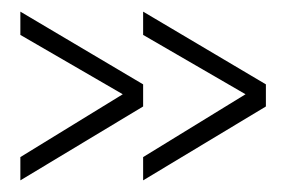

<svg xmlns="http://www.w3.org/2000/svg" viewBox="-20 -454 497 330"><path d="M226 -144V-184L402 -292L226 -394V-434L437 -309V-271ZM15 -144V-184L191 -292L15 -394V-434L226 -309V-271Z"/></svg>

Font: Stick No Bills ExtraLight
Style: Regular
Weight: 200
Designer: Kosala Senevirathne, Siva Puranthara, Lasantha Premarathna, Tharique Azeez
Foundry: mooniak
Version: Version 2.000